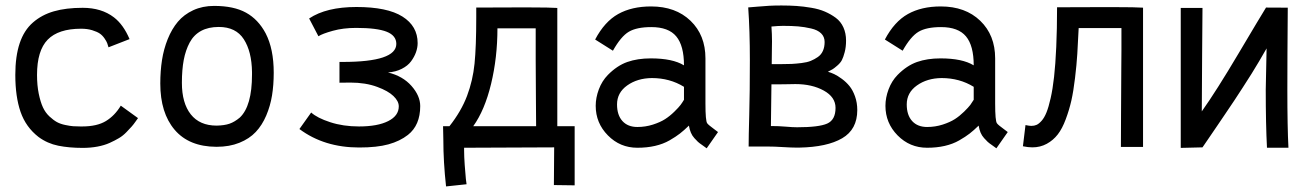

<svg xmlns="http://www.w3.org/2000/svg" viewBox="-20 -525 4698 686"><path d="M112.3 -257.3Q112.3 -220.2 118.4 -190.4Q124.5 -160.6 133.3 -141.6Q142.1 -122.6 156.5 -109.1Q170.9 -95.7 183.3 -88.9Q195.8 -82 213.4 -78.4Q231 -74.7 241.5 -74Q252 -73.2 267.1 -73.2H273.4Q326.7 -73.2 358.4 -92.5Q390.1 -111.8 411.6 -147.5L473.1 -103Q472.2 -102.1 464.6 -91.1Q457 -80.1 450.4 -72.8Q443.8 -65.4 431.6 -52.7Q419.4 -40 405 -31.5Q390.6 -22.9 371.8 -14.4Q353 -5.9 328.1 -1.2Q303.2 3.4 275.4 3.4Q227.1 3.4 188.2 -4.4Q149.4 -12.2 117.7 -35.6Q72.3 -70.8 53.5 -125.2Q34.7 -179.7 34.7 -257.3Q34.7 -323.7 50.3 -370.4Q65.9 -417 97.7 -444.6Q129.4 -472.2 172.6 -484.6Q215.8 -497.1 275.4 -497.1Q342.8 -497.1 387.2 -462.9Q420.9 -437 442.9 -385.3L367.7 -356Q365.2 -364.7 363 -370.8Q360.8 -377 353.5 -387.7Q346.2 -398.4 336.7 -405Q327.1 -411.6 309.6 -417Q292 -422.4 270 -422.4Q188.5 -422.4 150.4 -383.3Q112.3 -344.2 112.3 -257.3Z M836.9 -105Q880.4 -146 880.4 -258.8Q880.4 -258.8 880.4 -267.6Q879.4 -340.8 851.1 -384.8Q822.8 -428.7 761.7 -428.7Q724.6 -428.7 698.5 -414.6Q672.4 -400.4 657.7 -373Q643.1 -345.7 636.5 -310.8Q629.9 -275.9 629.9 -229Q629.9 -156.7 661.6 -116.5Q693.4 -76.2 753.9 -76.2Q781.7 -76.7 800 -83Q818.4 -89.4 836.9 -105ZM752.9 -0.5Q655.3 -1 604 -61.3Q552.7 -121.6 552.7 -226.6Q552.7 -271 558.8 -310.3Q564.9 -349.6 579.3 -385.5Q593.8 -421.4 615.5 -447.3Q637.2 -473.1 670.4 -488.5Q703.6 -503.9 745.1 -503.9Q815.4 -503.9 859.1 -479.7Q902.8 -455.6 929.2 -405.8Q958 -350.1 958 -265.1Q958 -221.2 951.9 -183.8Q945.8 -146.5 931.2 -112.1Q916.5 -77.6 893.8 -53.5Q871.1 -29.3 835.4 -14.9Q799.8 -0.5 753.9 -0.5Z M1049.8 -64 1091.8 -123Q1113.3 -103.5 1159.7 -88.4Q1206.1 -73.2 1262.7 -73.2Q1329.1 -73.2 1366.9 -92.3Q1404.8 -111.3 1404.8 -145Q1404.8 -163.6 1385.7 -181.9Q1366.7 -200.2 1328.1 -214.4Q1286.6 -230 1231 -230Q1224.6 -230 1211.9 -229.7Q1199.2 -229.5 1192.9 -229.5V-303.7H1201.7H1204.1Q1396 -303.7 1396 -368.2Q1396 -397.9 1361.6 -411.6Q1327.1 -425.3 1252.4 -425.3Q1206.1 -425.3 1169.2 -415Q1132.3 -404.8 1117.7 -395.5L1084.5 -459Q1146 -500 1253.4 -500Q1363.8 -500 1418 -465.8Q1472.2 -431.6 1472.2 -371.1Q1472.2 -355 1466.3 -338.4Q1460.4 -321.8 1448.7 -305.9Q1437 -290 1415.5 -279.1Q1394 -268.1 1366.2 -266.1Q1418.9 -253.4 1450.2 -218Q1481.4 -182.6 1481.4 -146Q1481.4 -77.6 1437.5 -43Q1408.7 -20.5 1367.9 -9.3Q1327.1 2 1263.2 2Q1138.2 2 1049.8 -64Z M1894 -398.4V-423.8H1757.3Q1757.3 -319.3 1734.6 -225.3Q1711.9 -131.3 1670.9 -74.2H1895.5Q1895.5 -86.9 1894.8 -170.9Q1894 -254.9 1894 -310.5ZM2033.2 137.2 1959 136.2 1960 1.5 1638.2 2.9V10.7Q1638.2 34.2 1640.4 64.7Q1642.6 95.2 1644.5 114.3L1647 133.3L1573.7 141.1Q1564 53.2 1564 -26.4Q1564 -43.9 1563 -74.2H1585.9Q1627.9 -127.4 1648.7 -182.4Q1669.4 -237.3 1675.5 -297.6Q1681.6 -357.9 1681.6 -463.9V-498L1823.7 -498.5H1871.6Q1943.8 -498.5 1971.2 -496.6V-74.2H2033.2Z M2184.6 -151.9Q2184.6 -113.8 2203.9 -92.5Q2223.1 -71.3 2257.3 -71.3Q2286.1 -71.3 2312.7 -79.8Q2339.4 -88.4 2356.4 -99.4Q2373.5 -110.4 2389.4 -126Q2405.3 -141.6 2411.6 -150.1Q2418 -158.7 2423.8 -168.5V-214.8Q2373 -246.1 2309.1 -246.1Q2257.3 -245.6 2220.9 -219.7Q2184.6 -193.8 2184.6 -151.9ZM2500.5 -155.3Q2500.5 -92.8 2506.8 -84.5Q2509.8 -80.6 2515.9 -75.7Q2522 -70.8 2531.5 -63.7Q2541 -56.6 2545.4 -53.2L2504.9 4.9Q2501.5 2 2490 -5.9Q2478.5 -13.7 2473.6 -18.3Q2468.8 -22.9 2460.9 -31.5Q2453.1 -40 2448.5 -51Q2443.8 -62 2441.4 -76.2Q2423.8 -59.1 2409.4 -47.9Q2395 -36.6 2372.1 -23.4Q2349.1 -10.3 2320.3 -3.7Q2291.5 2.9 2257.3 2.9Q2195.3 2.9 2151.9 -41.3Q2108.4 -85.4 2108.4 -147Q2108.4 -175.8 2119.6 -205.8Q2130.9 -235.8 2151.9 -257.3Q2184.6 -290.5 2221.2 -303.5Q2257.8 -316.4 2305.2 -316.4Q2383.3 -316.4 2423.8 -291.5Q2423.8 -361.8 2396.2 -395Q2368.7 -428.2 2307.1 -428.2Q2254.9 -428.2 2226.8 -411.6Q2198.7 -395 2169.9 -343.8L2106.4 -383.8Q2140.1 -447.8 2188.7 -474.9Q2237.3 -502 2306.2 -502Q2394 -502 2447.3 -450.7Q2500.5 -399.4 2500.5 -316.4Z M2659.2 -310.5Q2659.2 -416 2653.3 -498.5Q2661.6 -499 2686 -501.2Q2710.4 -503.4 2728.8 -504.4Q2747.1 -505.4 2772 -505.4Q2801.3 -505.4 2825.9 -503.7Q2850.6 -502 2878.4 -497.3Q2906.2 -492.7 2927.2 -483.6Q2948.2 -474.6 2966.1 -461.4Q2983.9 -448.2 2993.4 -427.2Q3002.9 -406.2 3002.9 -379.9Q3002.9 -356.9 2998 -338.6Q2993.2 -320.3 2988 -310.3Q2982.9 -300.3 2971.2 -290.3Q2959.5 -280.3 2955.1 -277.8Q2950.7 -275.4 2938 -268.6Q2949.2 -265.6 2960.9 -260Q2972.7 -254.4 2988 -243.2Q3003.4 -231.9 3015.1 -217.5Q3026.9 -203.1 3034.9 -180.7Q3043 -158.2 3043 -131.8Q3043 -62.5 2989 -31Q2935.1 0.5 2835.4 2.4H2825.7Q2807.6 2.4 2777.1 0.5Q2746.6 -1.5 2721.2 -1.5H2654.8Q2654.8 -35.2 2657 -115.2Q2659.2 -195.3 2659.2 -310.5ZM2926.3 -375Q2926.3 -393.6 2913.8 -405.8Q2901.4 -418 2877.9 -423.3Q2854.5 -428.7 2831.8 -430.7Q2809.1 -432.6 2777.8 -432.6Q2760.7 -432.6 2736.3 -430.2Q2738.3 -402.8 2738.3 -377.4Q2738.3 -366.7 2737.8 -340.6Q2737.3 -314.5 2737.3 -295.9H2771.5Q2793.5 -295.9 2808.8 -296.6Q2824.2 -297.4 2844 -299.8Q2863.8 -302.2 2877 -307.6Q2890.1 -313 2902.1 -321.3Q2914.1 -329.6 2920.2 -343.3Q2926.3 -356.9 2926.3 -375ZM2821.8 -224.6Q2811.5 -224.6 2794.4 -224.1Q2777.3 -223.6 2757.8 -223.6H2736.3Q2736.3 -222.2 2734.4 -74.7Q2762.7 -74.7 2787.4 -72.5Q2812 -70.3 2828.1 -70.3Q2905.8 -70.3 2935.5 -83.5Q2965.3 -96.7 2965.3 -139.6Q2965.3 -178.2 2923.3 -201.4Q2881.3 -224.6 2821.8 -224.6Z M3219.7 -151.9Q3219.7 -113.8 3239 -92.5Q3258.3 -71.3 3292.5 -71.3Q3321.3 -71.3 3347.9 -79.8Q3374.5 -88.4 3391.6 -99.4Q3408.7 -110.4 3424.6 -126Q3440.4 -141.6 3446.8 -150.1Q3453.1 -158.7 3459 -168.5V-214.8Q3408.2 -246.1 3344.2 -246.1Q3292.5 -245.6 3256.1 -219.7Q3219.7 -193.8 3219.7 -151.9ZM3535.6 -155.3Q3535.6 -92.8 3542 -84.5Q3544.9 -80.6 3551 -75.7Q3557.1 -70.8 3566.7 -63.7Q3576.2 -56.6 3580.6 -53.2L3540 4.9Q3536.6 2 3525.1 -5.9Q3513.7 -13.7 3508.8 -18.3Q3503.9 -22.9 3496.1 -31.5Q3488.3 -40 3483.6 -51Q3479 -62 3476.6 -76.2Q3459 -59.1 3444.6 -47.9Q3430.2 -36.6 3407.2 -23.4Q3384.3 -10.3 3355.5 -3.7Q3326.7 2.9 3292.5 2.9Q3230.5 2.9 3187 -41.3Q3143.6 -85.4 3143.6 -147Q3143.6 -175.8 3154.8 -205.8Q3166 -235.8 3187 -257.3Q3219.7 -290.5 3256.3 -303.5Q3293 -316.4 3340.3 -316.4Q3418.5 -316.4 3459 -291.5Q3459 -361.8 3431.4 -395Q3403.8 -428.2 3342.3 -428.2Q3290 -428.2 3262 -411.6Q3233.9 -395 3205.1 -343.8L3141.6 -383.8Q3175.3 -447.8 3223.9 -474.9Q3272.5 -502 3341.3 -502Q3429.2 -502 3482.4 -450.7Q3535.6 -399.4 3535.6 -316.4Z M3634.8 -2.4 3644 -78.1Q3657.7 -75.2 3665 -75.2Q3675.3 -75.2 3683.6 -78.9Q3691.9 -82.5 3701.7 -93.5Q3711.4 -104.5 3719 -123.3Q3726.6 -142.1 3733.9 -174.3Q3741.2 -206.5 3746.1 -250.2Q3751 -293.9 3753.9 -357.2Q3756.8 -420.4 3756.8 -499L3906.2 -499.5H3964.4Q4036.6 -499.5 4064 -497.6V0H3984.9Q3984.9 -26.4 3985.4 -121.3Q3985.8 -216.3 3986.3 -281.2L3986.8 -346.2V-424.8H3834Q3831.5 -371.6 3829.1 -332.5Q3826.7 -293.5 3821 -246.3Q3815.4 -199.2 3807.9 -165.8Q3800.3 -132.3 3787.8 -98.9Q3775.4 -65.4 3759.3 -44.7Q3743.2 -23.9 3720 -11.2Q3696.8 1.5 3668.5 1.5Q3653.3 1.5 3634.8 -2.4Z M4503.4 -498 4581.1 -497.6Q4579.6 -317.9 4579.6 -204.6Q4579.6 -70.8 4583.5 2.9H4506.8Q4502.4 -80.6 4502.4 -204.6Q4502.4 -204.6 4505.4 -352.1Q4493.7 -331.1 4478.8 -306.2Q4463.9 -281.2 4451.7 -261.5Q4439.5 -241.7 4419.9 -211.7Q4400.4 -181.6 4390.4 -166.5Q4380.4 -151.4 4357.9 -118.2Q4335.4 -85 4329.6 -76.4Q4323.7 -67.9 4300.5 -33.7Q4277.3 0.5 4276.4 1.5L4198.7 3.4V-496.6H4276.4Q4276.4 -470.2 4275.1 -331.8Q4273.9 -193.4 4273.9 -127Q4326.2 -200.7 4405.5 -334.5Q4484.9 -468.3 4503.4 -498Z"/></svg>

Font: FantasqueSansM Nerd Font
Style: Regular
Weight: 400
Monospace: yes
Designer: Jany Belluz
Version: Version 1.8.0 ; ttfautohint (v1.8.2);Nerd Fonts 3.4.0